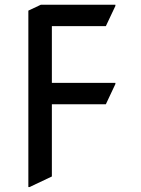

<svg xmlns="http://www.w3.org/2000/svg" viewBox="-20 -757 587 797"><path d="M97.7 19.5V-712.9L149.4 -737.3H459V-732.4L419.4 -648.4H195.3V-413.1H459V-408.2L419.4 -324.2H195.3V-24.4L102.5 19.5Z"/></svg>

Font: Nova Flat
Style: Book
Weight: 400
Version: Version 2.000